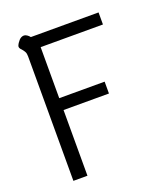

<svg xmlns="http://www.w3.org/2000/svg" viewBox="-133 -808 769 898"><g transform="rotate(-20 251.0 -359.0)"><path d="M77 -620Q77 -634 72.5 -642.5Q68 -651 60 -660Q48 -671 51 -681Q56 -694 67 -706Q78 -718 92 -718Q98 -718 106 -713Q114 -708 120 -700H457V-640H147V-386H373V-327H147V0H77Z"/></g></svg>

Font: Niramit Light
Style: Regular
Weight: 300
Designer: Katatrad Aksorn Co.,Ltd.
Foundry: Cadson Demak Co.,Ltd.
Version: Version 1.000; ttfautohint (v1.6)